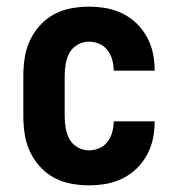

<svg xmlns="http://www.w3.org/2000/svg" viewBox="-20 -548 540 576"><path d="M247 8Q220 8 193 3Q166 -2 142 -15Q118 -28 99.5 -48.5Q81 -69 69.5 -94Q58 -119 54 -146Q50 -173 50 -200V-320Q50 -347 54 -374Q58 -401 69.5 -426Q81 -451 99.5 -471.5Q118 -492 142 -505Q166 -518 193 -523Q220 -528 247 -528Q273 -528 298.5 -523.5Q324 -519 347.5 -507.5Q371 -496 389.5 -478Q408 -460 420.5 -437.5Q433 -415 438.5 -389.5Q444 -364 444 -338V-336H321V-337Q321 -353 316.5 -369Q312 -385 302.5 -397.5Q293 -410 278 -416.5Q263 -423 247 -423Q229 -423 213 -414Q197 -405 188.5 -389.5Q180 -374 177 -356Q174 -338 174 -320V-200Q174 -182 177 -164Q180 -146 188.5 -130.5Q197 -115 213 -106Q229 -97 247 -97Q263 -97 278 -103.5Q293 -110 302.5 -122.5Q312 -135 316.5 -151Q321 -167 321 -183V-184H444V-182Q444 -156 438.5 -130.5Q433 -105 420.5 -82.5Q408 -60 389.5 -42Q371 -24 347.5 -12.5Q324 -1 298.5 3.5Q273 8 247 8Z"/></svg>

Font: Iosevka Curly Extrabold
Style: Regular
Weight: 800
Monospace: yes
Designer: Belleve Invis
Foundry: Belleve Invis
Version: Version 22.1.2; ttfautohint (v1.8.4)